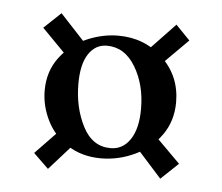

<svg xmlns="http://www.w3.org/2000/svg" viewBox="-36 -412 485 419"><g transform="rotate(5 207.0 -202.5)"><path d="M83 -32 50 -64 103 -119 133 -88ZM46 -338 83 -373 135 -317 99 -284ZM367 -68 329 -32 277 -90 312 -123ZM335 -370 366 -338 306 -278 276 -308ZM61 -202Q61 -244 84 -274.5Q107 -305 141.5 -320Q176 -335 211 -335Q269 -335 309 -296.5Q349 -258 349 -201Q349 -160 327 -129Q305 -98 269.5 -81.5Q234 -65 196 -65Q155 -65 124 -84.5Q93 -104 77 -136Q61 -168 61 -202ZM274 -180Q274 -233 250.5 -272Q227 -311 188 -311Q163 -311 148 -288.5Q133 -266 133 -223Q133 -171 154 -130Q175 -89 215 -89Q242 -89 258 -113Q274 -137 274 -180Z"/></g></svg>

Font: Cormorant Unicase
Style: Bold
Weight: 700
Designer: Christian Thalmann (Catharsis Fonts)
Foundry: Catharsis Fonts
Version: Version 4.000